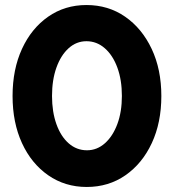

<svg xmlns="http://www.w3.org/2000/svg" viewBox="-20 -732 692 764"><path d="M325 12Q239 12 172 -34.5Q105 -81 67.5 -162.5Q30 -244 30 -350Q30 -456 67.5 -537.5Q105 -619 171.5 -665.5Q238 -712 324 -712Q411 -712 478 -665.5Q545 -619 583.5 -537.5Q622 -456 622 -350Q622 -244 584 -162.5Q546 -81 479 -34.5Q412 12 325 12ZM326 -134Q366 -134 397.5 -162Q429 -190 447 -238.5Q465 -287 465 -350Q465 -414 447 -463Q429 -512 397 -540Q365 -568 324 -568Q284 -568 253 -540Q222 -512 204.5 -463Q187 -414 187 -350Q187 -287 204.5 -238Q222 -189 253.5 -161.5Q285 -134 326 -134Z"/></svg>

Font: Figtree ExtraBold
Style: Regular
Weight: 800
Designer: Erik Kennedy
Foundry: Erik Kennedy
Version: Version 2.002